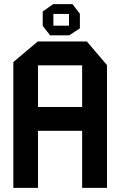

<svg xmlns="http://www.w3.org/2000/svg" viewBox="-20 -915 586 935"><path d="M45 0V-613L164 -713H165V0ZM165 -278V-394H380V-278ZM380 0V-597H501V0ZM165 -597V-713H403L501 -598V-597ZM316 -743V-847H369V-777L317 -743ZM224 -743 188 -789V-790H316V-743ZM188 -790V-859L239 -895H240V-790ZM240 -847V-895H333L369 -848V-847Z"/></svg>

Font: Foldit Medium
Style: Regular
Weight: 500
Version: Version 1.003